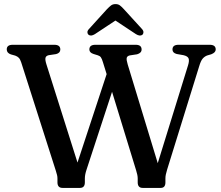

<svg xmlns="http://www.w3.org/2000/svg" viewBox="-20 -919 1083 939"><path d="M823.5 -677Q823.5 -700 853 -700H1005.5Q1035 -700 1035 -677Q1035 -662 1013 -653.5L992.5 -647.5Q979 -642 970.2 -631Q961.5 -620 954 -594.5L797.5 -90Q793.5 -76 791.2 -66.2Q789 -56.5 789 -46.5V-27Q789 0 766 0H678Q653.5 0 653.5 -27V-46.5Q653.5 -61.5 646 -85L528 -470L403.5 -90Q395 -65 395 -46.5V-27Q395 0 371 0H286Q261 0 261 -27V-46.5Q261 -55 259 -63Q257 -71 253 -84L83.5 -614.5Q78.5 -629.5 72 -636.2Q65.5 -643 54.5 -647L33 -653Q13 -660 13 -677.5Q13 -700 42.5 -700H245.5Q275 -700 275 -677Q275 -660 254.5 -654.5L218 -649Q205 -646 202.5 -636.2Q200 -626.5 207 -604.5L359 -124L501.5 -556.5L483.5 -614.5Q478.5 -631.5 473.5 -638.5Q468.5 -645.5 458.5 -648.5L437.5 -655Q417 -661.5 417 -677Q417 -700 446.5 -700H643.5Q672.5 -700 672.5 -677Q672.5 -660 650.5 -653.5L614.5 -648Q602 -645 599.8 -636Q597.5 -627 604.5 -604L751.5 -121L899.5 -599Q906.5 -621.5 902.5 -632.8Q898.5 -644 878 -649L844 -655Q823.5 -660.5 823.5 -677ZM444 -752Q424.5 -740 413 -749Q408 -753 407.5 -760.8Q407 -768.5 415 -777L503.5 -874.5Q514.5 -886 523.2 -892.5Q532 -899 545 -899Q558 -899 566.5 -892.5Q575 -886 585.5 -874.5L674.5 -777Q682 -768.5 681.5 -760.8Q681 -753 676.5 -749Q664.5 -740 645 -752L544.5 -818.5Z"/></svg>

Font: Fraunces 9pt Soft
Style: Regular
Weight: 400
Version: Version 1.000;[0bf87f6ff]